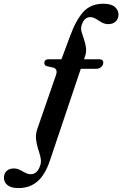

<svg xmlns="http://www.w3.org/2000/svg" viewBox="-142 -746 639 1003"><path d="M283.5 -611.5Q279.5 -596 284.5 -578.2Q289.5 -560.5 296.8 -540.2Q304 -520 307 -497.8Q310 -475.5 302.5 -452.5L297 -436.5H374.5Q398.5 -436.5 397.5 -418Q397 -405 386.2 -395.8Q375.5 -386.5 361 -386.5H280L119.5 90.5Q94.5 166.5 54 201.5Q13.5 236.5 -45.5 236.5Q-84 236.5 -102.8 221.2Q-121.5 206 -121.5 182.5Q-121.5 161 -107.8 147.5Q-94 134 -70.5 134Q-53 134 -38.2 141.5Q-23.5 149 -9.8 156.5Q4 164 18.5 164Q55.5 164 70 112Q74 94 69 73.5Q64 53 56.5 29.8Q49 6.5 46.2 -19.2Q43.5 -45 53 -72.5L151 -355.5Q160 -382 139.5 -392L100 -401Q88.5 -407 89.5 -419Q91 -436.5 112.5 -436.5H179L224 -557Q254.5 -641 293.2 -683.8Q332 -726.5 398.5 -726.5Q439 -726.5 458.2 -709.5Q477.5 -692.5 477 -668Q476.5 -647 462.2 -633.5Q448 -620 424 -620Q405 -620 389 -629.2Q373 -638.5 358.8 -647.5Q344.5 -656.5 330 -656.5Q296.5 -656.5 283.5 -611.5Z"/></svg>

Font: Fraunces 144pt S050 SemiBold
Style: Italic
Weight: 600
Italic angle: -16°
Version: Version 1.000; ttfautohint (v1.8.3)